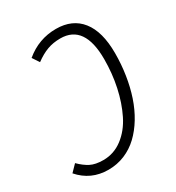

<svg xmlns="http://www.w3.org/2000/svg" viewBox="-182 -800 838 915"><g transform="rotate(-30 237.0 -342.5)"><path d="M147 11.2Q50.8 11.2 -11.2 -60.1L23.9 -96.2Q51.3 -68.8 78.4 -54.9Q105.5 -41 148.9 -41Q207 -41 254.4 -76.9Q301.8 -112.8 331.3 -172.4Q360.8 -231.9 376.5 -304.9Q392.1 -377.9 392.1 -456.1Q392.1 -646 259.8 -646Q219.7 -646 187.5 -634Q155.3 -622.1 120.1 -596.2L95.2 -633.8Q169.4 -695.8 264.2 -695.8Q354.5 -695.8 402.8 -634.5Q451.2 -573.2 451.2 -455.1Q451.2 -394 442.1 -335.7Q433.1 -277.3 415.8 -225.6Q398.4 -173.8 372.1 -130.4Q345.7 -86.9 312.5 -55.4Q279.3 -23.9 237.1 -6.3Q194.8 11.2 147 11.2Z"/></g></svg>

Font: Fira Sans Compressed Light
Style: Italic
Weight: 300
Width: 3
Italic angle: -8°
Designer: Carrois Corporate & Edenspiekermann AG
Foundry: Carrois Corporate GbR & Edenspiekermann AG
Version: Version 4.203;PS 004.203;hotconv 1.0.88;makeotf.lib2.5.64775